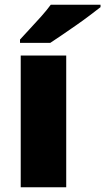

<svg xmlns="http://www.w3.org/2000/svg" viewBox="-20 -786 442 806"><path d="M258 0H67V-553H258ZM402 -756Q384 -742 357 -721.5Q330 -701 299 -679.5Q268 -658 239.5 -638.5Q211 -619 191 -606H64V-620Q81 -639 105 -664.5Q129 -690 153 -717Q177 -744 193 -766H402Z"/></svg>

Font: Noto Sans Georgian Black
Style: Regular
Weight: 900
Designer: Monotype Design Team, Akaki Razmadze
Foundry: Google LLC
Version: Version 2.005; ttfautohint (v1.8.4.7-5d5b)